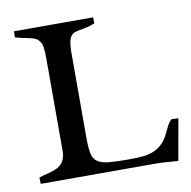

<svg xmlns="http://www.w3.org/2000/svg" viewBox="-74 -710 785 788"><g transform="rotate(-10 318.5 -315.5)"><path d="M606.4 5.4Q547.4 0 499.5 0H34.2L33.2 -26.4Q53.2 -33.2 73.5 -37.8Q93.8 -42.5 109.9 -50.8Q146 -69.3 146 -117.2V-504.9Q146 -555.2 137.5 -569.1Q128.9 -583 119.9 -587.9Q110.8 -592.8 98.4 -595.7Q85.9 -598.6 69.8 -601.6Q53.7 -604.5 33.7 -610.8L34.7 -635.7H364.7V-610.4Q344.2 -601.6 316.9 -596.9Q289.6 -592.3 280 -588.6Q270.5 -585 264.2 -576.2Q251.5 -558.6 251.5 -507.8V-152.3Q251.5 -109.9 256.8 -86.2Q262.2 -62.5 280.3 -51.5Q298.3 -40.5 332 -38.3Q365.7 -36.1 405.3 -36.1Q444.8 -36.1 466.6 -38.3Q488.3 -40.5 507.8 -47.9Q549.3 -63.5 571.8 -106Q580.1 -121.6 587.6 -138.2Q595.2 -154.8 607.9 -168L637.2 -167Z"/></g></svg>

Font: RadleyRegular
Style: Regular
Weight: 400
Designer: vernon adams
Foundry: vernon adams
Version: Version 1.000;PS 001.001;hotconv 1.0.56